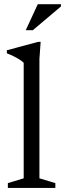

<svg xmlns="http://www.w3.org/2000/svg" viewBox="-20 -920 318 940"><path d="M173 -47 251 -23.5V0H18.5V-23.5L96 -47V-612.5Q89.5 -619.5 77.5 -627.2Q65.5 -635 49.2 -643.2Q33 -651.5 13.5 -659V-674L167 -715H179L173 -631ZM106 -772 165 -899.5H278.5V-888.5L140.5 -772Z"/></svg>

Font: Newsreader 16pt 16pt
Style: Regular
Weight: 400
Version: Version 1.003